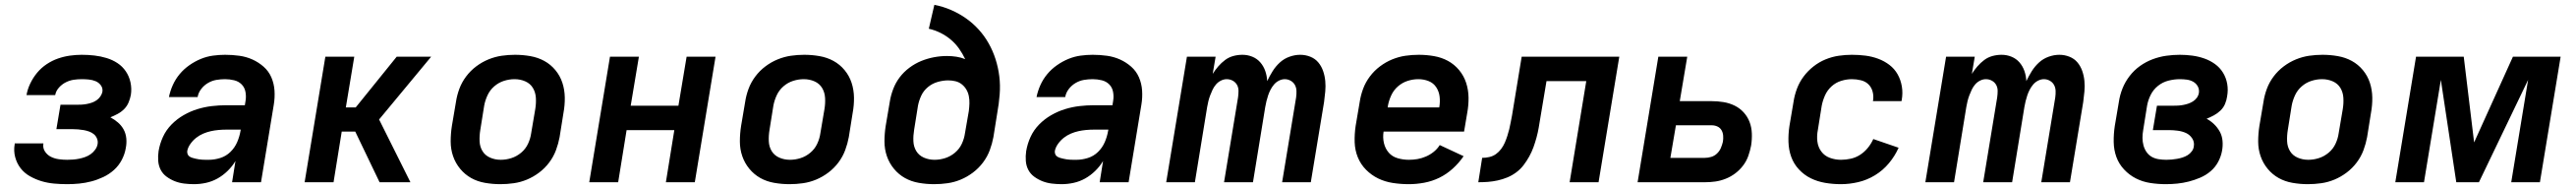

<svg xmlns="http://www.w3.org/2000/svg" viewBox="-20 -755 10690 783"><path d="M259 8Q231 8 204 5.5Q177 3 152 -4.5Q127 -12 104 -25Q81 -38 65.5 -58Q50 -78 43 -104Q36 -130 41 -158V-161H160V-160Q157 -142 166.5 -127.5Q176 -113 191 -105.5Q206 -98 223.5 -95.5Q241 -93 259 -93Q271 -93 283.5 -94Q296 -95 308.5 -97.5Q321 -100 333.5 -104.5Q346 -109 356.5 -116.5Q367 -124 375 -135Q383 -146 385 -158Q387 -170 382.5 -181Q378 -192 369.5 -199Q361 -206 350 -210Q339 -214 327.5 -216Q316 -218 304 -219Q292 -220 280 -220H214L231 -321H297Q307 -321 317.5 -321.5Q328 -322 339 -324Q350 -326 360.5 -329.5Q371 -333 380.5 -339.5Q390 -346 396.5 -355.5Q403 -365 405 -375Q407 -390 398.5 -401.5Q390 -413 377 -418.5Q364 -424 349 -425.5Q334 -427 319 -427Q302 -427 285.5 -424.5Q269 -422 253 -414Q237 -406 224.5 -392Q212 -378 209 -361H90Q94 -385 105.5 -409Q117 -433 134 -453.5Q151 -474 173.5 -489Q196 -504 220.5 -512.5Q245 -521 270 -524.5Q295 -528 319 -528Q346 -528 372 -525Q398 -522 422.5 -514.5Q447 -507 467.5 -493.5Q488 -480 502 -459.5Q516 -439 521.5 -413.5Q527 -388 523 -362Q520 -346 513.5 -330.5Q507 -315 495 -303Q483 -291 468 -283Q453 -275 438 -269Q455 -260 469.5 -247.5Q484 -235 493 -218.5Q502 -202 504 -182Q506 -162 502 -142Q498 -117 485.5 -93Q473 -69 453 -51Q433 -33 408.5 -21.5Q384 -10 359 -3.5Q334 3 309 5.5Q284 8 259 8Z M785 8Q765 8 744.5 5.5Q724 3 706 -4Q688 -11 672 -22.5Q656 -34 647 -51Q638 -68 636.5 -88.5Q635 -109 638 -129Q643 -159 656 -187.5Q669 -216 691.5 -239Q714 -262 742 -278Q770 -294 799.5 -303Q829 -312 859 -315.5Q889 -319 919 -319H996L999 -338Q1002 -356 998.5 -374.5Q995 -393 982.5 -405.5Q970 -418 951.5 -422.5Q933 -427 914 -427Q896 -427 878 -424Q860 -421 843.5 -411.5Q827 -402 815 -386.5Q803 -371 800 -353H681Q686 -378 697 -402.5Q708 -427 725.5 -448Q743 -469 766 -485Q789 -501 813.5 -511Q838 -521 863.5 -524.5Q889 -528 914 -528Q944 -528 973 -524Q1002 -520 1027.5 -508.5Q1053 -497 1074 -478.5Q1095 -460 1106 -434.5Q1117 -409 1119 -380Q1121 -351 1116 -321L1063 0H943L957 -88Q944 -66 924.5 -47Q905 -28 882.5 -15.5Q860 -3 835 2.5Q810 8 785 8ZM847 -93Q870 -93 894 -100.5Q918 -108 936 -125.5Q954 -143 964 -166Q974 -189 978 -213L979 -218H919Q903 -218 886.5 -216.5Q870 -215 854.5 -211.5Q839 -208 823.5 -201.5Q808 -195 794.5 -184.5Q781 -174 770.5 -159.5Q760 -145 757 -130Q756 -123 758.5 -116.5Q761 -110 766.5 -106.5Q772 -103 778.5 -101Q785 -99 792 -97.5Q799 -96 805 -95Q811 -94 818.5 -93.5Q826 -93 833 -93Q840 -93 847 -93Z M1244 0 1330 -520H1450L1415 -310H1456L1626 -520H1769L1553 -260L1683 0H1555L1454 -210H1398L1364 0Z M2056 8Q2024 8 1992.5 2.5Q1961 -3 1935 -17.5Q1909 -32 1889.5 -55.5Q1870 -79 1860 -108Q1850 -137 1850 -169Q1850 -201 1855 -233L1872 -333Q1876 -360 1886 -387Q1896 -414 1914 -438Q1932 -462 1956 -480Q1980 -498 2007 -509Q2034 -520 2061.5 -524Q2089 -528 2117 -528Q2149 -528 2180.5 -522.5Q2212 -517 2238.5 -502.5Q2265 -488 2284.5 -464.5Q2304 -441 2313.5 -412Q2323 -383 2323.5 -351Q2324 -319 2318 -287L2302 -187Q2297 -160 2287 -133Q2277 -106 2259 -82Q2241 -58 2217 -40Q2193 -22 2166.5 -11Q2140 0 2112 4Q2084 8 2056 8ZM2058 -93Q2080 -93 2102 -100Q2124 -107 2142.5 -122.5Q2161 -138 2171 -159.5Q2181 -181 2184 -203L2201 -303Q2205 -327 2203.5 -350Q2202 -373 2191 -391Q2180 -409 2159.5 -418Q2139 -427 2115 -427Q2093 -427 2071 -420Q2049 -413 2031 -397.5Q2013 -382 2003 -360.5Q1993 -339 1989 -317L1973 -217Q1969 -193 1970 -170Q1971 -147 1982 -129Q1993 -111 2013.5 -102Q2034 -93 2058 -93Z M2425 0 2511 -520H2631L2597 -317H2795L2829 -520H2949L2863 0H2743L2778 -216H2580L2545 0Z M3256 8Q3224 8 3192.5 2.5Q3161 -3 3135 -17.5Q3109 -32 3089.5 -55.5Q3070 -79 3060 -108Q3050 -137 3050 -169Q3050 -201 3055 -233L3072 -333Q3076 -360 3086 -387Q3096 -414 3114 -438Q3132 -462 3156 -480Q3180 -498 3207 -509Q3234 -520 3261.5 -524Q3289 -528 3317 -528Q3349 -528 3380.5 -522.5Q3412 -517 3438.5 -502.5Q3465 -488 3484.5 -464.5Q3504 -441 3513.5 -412Q3523 -383 3523.5 -351Q3524 -319 3518 -287L3502 -187Q3497 -160 3487 -133Q3477 -106 3459 -82Q3441 -58 3417 -40Q3393 -22 3366.5 -11Q3340 0 3312 4Q3284 8 3256 8ZM3258 -93Q3280 -93 3302 -100Q3324 -107 3342.5 -122.5Q3361 -138 3371 -159.5Q3381 -181 3384 -203L3401 -303Q3405 -327 3403.5 -350Q3402 -373 3391 -391Q3380 -409 3359.5 -418Q3339 -427 3315 -427Q3293 -427 3271 -420Q3249 -413 3231 -397.5Q3213 -382 3203 -360.5Q3193 -339 3189 -317L3173 -217Q3169 -193 3170 -170Q3171 -147 3182 -129Q3193 -111 3213.5 -102Q3234 -93 3258 -93Z M3856 8Q3824 8 3792.5 2.5Q3761 -3 3735 -17.5Q3709 -32 3689.5 -55.5Q3670 -79 3660 -108Q3650 -137 3650 -169Q3650 -201 3655 -233L3672 -333Q3676 -359 3686 -385.5Q3696 -412 3713 -434.5Q3730 -457 3753.5 -474.5Q3777 -492 3803 -502.5Q3829 -513 3856 -518Q3883 -523 3909 -523Q3929 -523 3948.5 -520Q3968 -517 3985 -510Q3974 -533 3959.5 -553.5Q3945 -574 3925.5 -590.5Q3906 -607 3883 -618.5Q3860 -630 3834 -636L3857 -735Q3893 -728 3926.5 -713.5Q3960 -699 3989 -678.5Q4018 -658 4041.5 -632Q4065 -606 4082.5 -575Q4100 -544 4111 -509.5Q4122 -475 4126.5 -438.5Q4131 -402 4128 -363.5Q4125 -325 4118 -287L4102 -187Q4097 -160 4087 -133Q4077 -106 4059 -82Q4041 -58 4017 -40Q3993 -22 3966.5 -11Q3940 0 3912 4Q3884 8 3856 8ZM3858 -93Q3880 -93 3902 -100Q3924 -107 3942.5 -122.5Q3961 -138 3971 -159.5Q3981 -181 3984 -203L4000 -295Q4002 -311 4002.5 -326.5Q4003 -342 4000 -357Q3997 -372 3989.5 -384.5Q3982 -397 3970.5 -406Q3959 -415 3944.5 -418.5Q3930 -422 3914 -422Q3893 -422 3870.5 -415.5Q3848 -409 3830 -394Q3812 -379 3802.5 -358.5Q3793 -338 3789 -317L3773 -217Q3769 -193 3770 -170Q3771 -147 3782 -129Q3793 -111 3813.5 -102Q3834 -93 3858 -93Z M4385 8Q4365 8 4344.5 5.5Q4324 3 4306 -4Q4288 -11 4272 -22.5Q4256 -34 4247 -51Q4238 -68 4236.5 -88.5Q4235 -109 4238 -129Q4243 -159 4256 -187.5Q4269 -216 4291.5 -239Q4314 -262 4342 -278Q4370 -294 4399.5 -303Q4429 -312 4459 -315.5Q4489 -319 4519 -319H4596L4599 -338Q4602 -356 4598.5 -374.5Q4595 -393 4582.5 -405.5Q4570 -418 4551.5 -422.5Q4533 -427 4514 -427Q4496 -427 4478 -424Q4460 -421 4443.5 -411.5Q4427 -402 4415 -386.5Q4403 -371 4400 -353H4281Q4286 -378 4297 -402.5Q4308 -427 4325.5 -448Q4343 -469 4366 -485Q4389 -501 4413.5 -511Q4438 -521 4463.5 -524.5Q4489 -528 4514 -528Q4544 -528 4573 -524Q4602 -520 4627.5 -508.5Q4653 -497 4674 -478.5Q4695 -460 4706 -434.5Q4717 -409 4719 -380Q4721 -351 4716 -321L4663 0H4543L4557 -88Q4544 -66 4524.5 -47Q4505 -28 4482.5 -15.5Q4460 -3 4435 2.5Q4410 8 4385 8ZM4447 -93Q4470 -93 4494 -100.5Q4518 -108 4536 -125.5Q4554 -143 4564 -166Q4574 -189 4578 -213L4579 -218H4519Q4503 -218 4486.5 -216.5Q4470 -215 4454.5 -211.5Q4439 -208 4423.5 -201.5Q4408 -195 4394.5 -184.5Q4381 -174 4370.5 -159.5Q4360 -145 4357 -130Q4356 -123 4358.5 -116.5Q4361 -110 4366.5 -106.5Q4372 -103 4378.5 -101Q4385 -99 4392 -97.5Q4399 -96 4405 -95Q4411 -94 4418.5 -93.5Q4426 -93 4433 -93Q4440 -93 4447 -93Z M4819 0 4905 -520H5024L5012 -449Q5022 -465 5035 -480Q5048 -495 5063.5 -506.5Q5079 -518 5097.5 -523Q5116 -528 5135 -528Q5157 -528 5176.5 -520Q5196 -512 5209.5 -496.5Q5223 -481 5230 -461Q5237 -441 5238 -419Q5248 -440 5260.5 -460Q5273 -480 5290.5 -496Q5308 -512 5330.5 -520Q5353 -528 5375 -528Q5397 -528 5417 -520Q5437 -512 5450 -496.5Q5463 -481 5470 -461Q5477 -441 5479 -419.5Q5481 -398 5479 -376Q5477 -354 5474 -332L5419 0H5300L5358 -351Q5360 -365 5359.5 -378.5Q5359 -392 5353 -403Q5347 -414 5335.5 -420.5Q5324 -427 5311 -427Q5299 -427 5287 -421Q5275 -415 5266.5 -405Q5258 -395 5252 -383.5Q5246 -372 5242 -360Q5238 -348 5235 -336Q5232 -324 5230 -312L5179 0H5059L5117 -351Q5119 -365 5119 -378.5Q5119 -392 5113 -403Q5107 -414 5095.5 -420.5Q5084 -427 5070 -427Q5058 -427 5046 -421Q5034 -415 5025.5 -405Q5017 -395 5011.5 -383.5Q5006 -372 5001.5 -360Q4997 -348 4994 -336Q4991 -324 4989 -312L4938 0Z M5826 8Q5792 8 5759.5 3Q5727 -2 5699 -15.5Q5671 -29 5648.5 -51.5Q5626 -74 5614 -103.5Q5602 -133 5601 -166Q5600 -199 5605 -233L5622 -333Q5626 -360 5636 -387Q5646 -414 5664 -438Q5682 -462 5706 -480Q5730 -498 5757 -509Q5784 -520 5811.5 -524Q5839 -528 5867 -528Q5899 -528 5930.5 -522.5Q5962 -517 5988.5 -502.5Q6015 -488 6034.5 -464.5Q6054 -441 6063.5 -412Q6073 -383 6073.5 -351Q6074 -319 6068 -287L6055 -210H5721Q5717 -185 5722.5 -162Q5728 -139 5742.5 -122.5Q5757 -106 5779.5 -99.5Q5802 -93 5826 -93Q5844 -93 5861.5 -96Q5879 -99 5896.5 -106.5Q5914 -114 5929 -126Q5944 -138 5954 -154L6053 -108Q6034 -80 6008 -56.5Q5982 -33 5952 -18.5Q5922 -4 5889.5 2Q5857 8 5826 8ZM5738 -310H5952Q5956 -333 5953.5 -354.5Q5951 -376 5939.5 -393.5Q5928 -411 5908 -419Q5888 -427 5865 -427Q5843 -427 5821 -420Q5799 -413 5781 -397.5Q5763 -382 5753 -360.5Q5743 -339 5739 -317Z M6114 0 6130 -101Q6145 -101 6160 -104.5Q6175 -108 6187 -116.5Q6199 -125 6208.5 -137.5Q6218 -150 6224 -164Q6230 -178 6234.5 -192Q6239 -206 6242.5 -220Q6246 -234 6248.5 -248.5Q6251 -263 6254 -277L6294 -520H6699L6613 0H6493L6562 -419H6397L6371 -264Q6368 -245 6364.5 -225Q6361 -205 6355.5 -185Q6350 -165 6343 -145.5Q6336 -126 6325.5 -107Q6315 -88 6302 -71Q6289 -54 6271.5 -41Q6254 -28 6234.5 -20Q6215 -12 6194.5 -7.5Q6174 -3 6154 -1.5Q6134 0 6114 0Z M6775 0 6861 -520H6981L6950 -336H7081Q7107 -336 7131.5 -332Q7156 -328 7177.5 -317.5Q7199 -307 7215 -289.5Q7231 -272 7239.5 -250Q7248 -228 7249 -202.5Q7250 -177 7246 -152Q7242 -131 7234.5 -109.5Q7227 -88 7213 -69.5Q7199 -51 7180.5 -37Q7162 -23 7140.5 -14.5Q7119 -6 7097.5 -3Q7076 0 7054 0ZM6911 -101H7054Q7067 -101 7080.5 -105Q7094 -109 7104.5 -119Q7115 -129 7120.5 -142Q7126 -155 7129 -168Q7131 -180 7130 -193Q7129 -206 7123 -216Q7117 -226 7106 -231Q7095 -236 7082 -236H6934Z M7619 8Q7585 8 7553 2.5Q7521 -3 7493.5 -16.5Q7466 -30 7444.5 -53Q7423 -76 7412.5 -105Q7402 -134 7401 -167Q7400 -200 7405 -233L7422 -333Q7426 -360 7436 -387Q7446 -414 7463.5 -437.5Q7481 -461 7504.5 -479.5Q7528 -498 7555 -509Q7582 -520 7609.5 -524Q7637 -528 7664 -528Q7693 -528 7720.5 -524.5Q7748 -521 7773.5 -511.5Q7799 -502 7820 -486Q7841 -470 7854 -447Q7867 -424 7871.5 -396.5Q7876 -369 7871 -341L7870 -336H7751L7752 -338Q7755 -358 7750 -376Q7745 -394 7732.5 -406Q7720 -418 7701.5 -422.5Q7683 -427 7664 -427Q7642 -427 7619.5 -420Q7597 -413 7579.5 -397Q7562 -381 7552.5 -359.5Q7543 -338 7539 -317L7523 -217Q7518 -192 7521 -168.5Q7524 -145 7537.5 -127Q7551 -109 7573 -101Q7595 -93 7619 -93Q7639 -93 7659.5 -97.5Q7680 -102 7698 -113.5Q7716 -125 7730 -142Q7744 -159 7753 -179L7858 -143Q7843 -109 7818 -79Q7793 -49 7760 -29Q7727 -9 7690.5 -0.5Q7654 8 7619 8Z M7969 0 8055 -520H8174L8162 -449Q8172 -465 8185 -480Q8198 -495 8213.5 -506.5Q8229 -518 8247.5 -523Q8266 -528 8285 -528Q8307 -528 8326.5 -520Q8346 -512 8359.5 -496.5Q8373 -481 8380 -461Q8387 -441 8388 -419Q8398 -440 8410.5 -460Q8423 -480 8440.5 -496Q8458 -512 8480.5 -520Q8503 -528 8525 -528Q8547 -528 8567 -520Q8587 -512 8600 -496.5Q8613 -481 8620 -461Q8627 -441 8629 -419.5Q8631 -398 8629 -376Q8627 -354 8624 -332L8569 0H8450L8508 -351Q8510 -365 8509.5 -378.5Q8509 -392 8503 -403Q8497 -414 8485.5 -420.5Q8474 -427 8461 -427Q8449 -427 8437 -421Q8425 -415 8416.5 -405Q8408 -395 8402 -383.5Q8396 -372 8392 -360Q8388 -348 8385 -336Q8382 -324 8380 -312L8329 0H8209L8267 -351Q8269 -365 8269 -378.5Q8269 -392 8263 -403Q8257 -414 8245.5 -420.5Q8234 -427 8220 -427Q8208 -427 8196 -421Q8184 -415 8175.5 -405Q8167 -395 8161.5 -383.5Q8156 -372 8151.5 -360Q8147 -348 8144 -336Q8141 -324 8139 -312L8088 0Z M8967 8Q8934 8 8902 3Q8870 -2 8842.5 -16Q8815 -30 8793.5 -53Q8772 -76 8761.5 -105Q8751 -134 8750.5 -167Q8750 -200 8755 -233L8772 -333Q8776 -361 8787 -388.5Q8798 -416 8816.5 -440Q8835 -464 8859.5 -481.5Q8884 -499 8912 -509.5Q8940 -520 8968.5 -524Q8997 -528 9025 -528Q9051 -528 9077 -524.5Q9103 -521 9127 -512.5Q9151 -504 9171 -489.5Q9191 -475 9204 -454Q9217 -433 9221.5 -407.5Q9226 -382 9221 -355Q9219 -340 9212.5 -324.5Q9206 -309 9193.5 -297Q9181 -285 9166 -277Q9151 -269 9136 -263Q9153 -254 9167 -240.5Q9181 -227 9190.5 -210Q9200 -193 9202 -172Q9204 -151 9200 -130Q9196 -107 9184 -84.5Q9172 -62 9152.5 -45.5Q9133 -29 9109.5 -19Q9086 -9 9062.5 -3Q9039 3 9015 5.5Q8991 8 8967 8ZM8969 -93Q8980 -93 8991 -94Q9002 -95 9013.5 -97Q9025 -99 9036 -102.5Q9047 -106 9057 -112Q9067 -118 9074.5 -128Q9082 -138 9083 -149Q9086 -167 9076 -182Q9066 -197 9050.5 -204Q9035 -211 9016.5 -213.5Q8998 -216 8979 -216H8913L8930 -317H8996Q9006 -317 9016.5 -317.5Q9027 -318 9038 -320Q9049 -322 9059.5 -325.5Q9070 -329 9079.5 -335Q9089 -341 9095.5 -350Q9102 -359 9104 -370Q9106 -385 9099.5 -397Q9093 -409 9081 -416Q9069 -423 9054.5 -425Q9040 -427 9025 -427Q9002 -427 8978 -421Q8954 -415 8934.5 -399.5Q8915 -384 8904 -362Q8893 -340 8889 -317L8873 -217Q8870 -200 8870 -184Q8870 -168 8874 -153Q8878 -138 8886.5 -125.5Q8895 -113 8908 -105.5Q8921 -98 8937 -95.5Q8953 -93 8969 -93Z M9556 8Q9524 8 9492.5 2.5Q9461 -3 9435 -17.5Q9409 -32 9389.5 -55.5Q9370 -79 9360 -108Q9350 -137 9350 -169Q9350 -201 9355 -233L9372 -333Q9376 -360 9386 -387Q9396 -414 9414 -438Q9432 -462 9456 -480Q9480 -498 9507 -509Q9534 -520 9561.5 -524Q9589 -528 9617 -528Q9649 -528 9680.5 -522.5Q9712 -517 9738.5 -502.5Q9765 -488 9784.5 -464.5Q9804 -441 9813.5 -412Q9823 -383 9823.5 -351Q9824 -319 9818 -287L9802 -187Q9797 -160 9787 -133Q9777 -106 9759 -82Q9741 -58 9717 -40Q9693 -22 9666.5 -11Q9640 0 9612 4Q9584 8 9556 8ZM9558 -93Q9580 -93 9602 -100Q9624 -107 9642.5 -122.5Q9661 -138 9671 -159.5Q9681 -181 9684 -203L9701 -303Q9705 -327 9703.5 -350Q9702 -373 9691 -391Q9680 -409 9659.5 -418Q9639 -427 9615 -427Q9593 -427 9571 -420Q9549 -413 9531 -397.5Q9513 -382 9503 -360.5Q9493 -339 9489 -317L9473 -217Q9469 -193 9470 -170Q9471 -147 9482 -129Q9493 -111 9513.5 -102Q9534 -93 9558 -93Z M9919 0 10005 -520H10203L10246 -165L10407 -520H10605L10519 0H10400L10470 -424L10266 0H10172L10108 -424L10038 0Z"/></svg>

Font: Iosevka Aile
Style: Bold Italic
Weight: 700
Italic angle: -9°
Designer: Belleve Invis
Foundry: Belleve Invis
Version: Version 28.0.1; ttfautohint (v1.8.4)